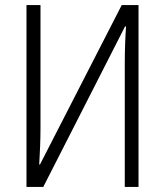

<svg xmlns="http://www.w3.org/2000/svg" viewBox="-20 -734 647 754"><path d="M84 -714V0H150L471 -630H475C472 -590 470 -536 470 -487V0H524V-714H458L137 -88H134C137 -138 139 -186 139 -229V-714Z"/></svg>

Font: Noto Sans Display SemiCondensed Light
Style: Regular
Weight: 300
Width: 4
Designer: Monotype Design Team
Foundry: Monotype Imaging Inc.
Version: Version 1.900